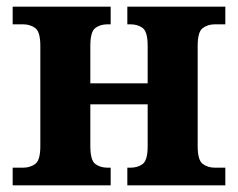

<svg xmlns="http://www.w3.org/2000/svg" viewBox="-20 -556 714 576"><path d="M18 0V-53H50Q70 -53 85.5 -64Q101 -75 101 -118V-418Q101 -461 85.5 -472Q70 -483 50 -483H18V-536H312V-483H302Q281 -483 266 -472Q251 -461 251 -418V-306H423V-418Q423 -461 408 -472Q393 -483 372 -483H362V-536H656V-483H624Q604 -483 588.5 -472Q573 -461 573 -418V-118Q573 -75 588.5 -64Q604 -53 624 -53H656V0H362V-53H372Q393 -53 408 -64Q423 -75 423 -118V-243H251V-118Q251 -75 266 -64Q281 -53 302 -53H312V0Z"/></svg>

Font: Noto Serif
Style: Bold
Weight: 700
Designer: Monotype Design Team
Foundry: Monotype Imaging Inc.
Version: Version 2.014